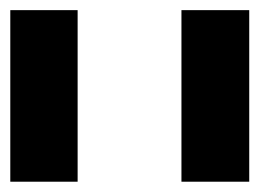

<svg xmlns="http://www.w3.org/2000/svg" viewBox="-120 -853 504 373"><path d="M232.5 -500V-833.3H364.2V-500ZM-100 -500V-833.3H30.8V-500Z"/></svg>

Font: 0xA000-Squareish
Style: Squareish-Bold
Weight: 700
Version: Version 0.1